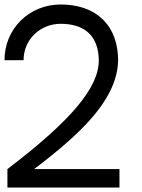

<svg xmlns="http://www.w3.org/2000/svg" viewBox="-20 -835 631 855"><path d="M85 -567C85 -659 159 -729 250 -729C349 -729 411 -683 419 -585C419 -579 420 -574 420 -568C420 -504 389 -439 324 -361C258 -282 156 -191 13 -82V0H512V-82H132C244 -167 328 -240 386 -307C471 -404 506 -490 506 -572C506 -579 505 -585 505 -592C494 -736 396 -815 250 -815C111 -815 0 -708 0 -567Z"/></svg>

Font: MintSans
Style: Regular
Weight: 400
Version: Version 2.0